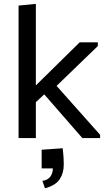

<svg xmlns="http://www.w3.org/2000/svg" viewBox="-20 -722 551 1004"><path d="M77.1 0V-692.9L167.5 -701.7V-275.4L396.5 -500.5H491.7V-481.4L275.9 -272.9L503.4 -17.1V0H410.6L211.4 -228.5L167.5 -188V0ZM215.3 262.7 201.7 223.6Q229 220.2 242.7 202.4Q256.3 184.6 256.3 158.7H197.8V61L307.6 53.2L310.5 78.6Q311.5 90.3 312.5 105.5Q313.5 120.6 313.5 137.7Q313.5 182.6 292.5 214.8Q271.5 247.1 215.3 262.7Z"/></svg>

Font: Mako
Style: Regular
Weight: 400
Designer: vernon adams
Foundry: vernon adams
Version: Version 1.100; ttfautohint (v1.8.4.7-5d5b);gftools[0.9.33]